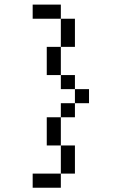

<svg xmlns="http://www.w3.org/2000/svg" viewBox="-20 -708 540 852"><path d="M375 -250V-312.5H312.5V-250H250V-187.5H187.5Q187.5 -187.5 187.5 -62.5H250Q250 -62.5 250 62.5H125V125H250V62.5H312.5Q312.5 62.5 312.5 -62.5H250Q250 -62.5 250 -187.5H312.5V-250ZM312.5 -312.5V-375H250V-312.5ZM250 -375Q250 -375 250 -500H187.5Q187.5 -500 187.5 -375ZM250 -500H312.5Q312.5 -500 312.5 -625H250Q250 -625 250 -500ZM250 -625V-687.5H125V-625Z"/></svg>

Font: Unifont
Style: Medium
Weight: 500
Version: Version 9.0.06